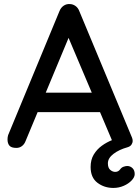

<svg xmlns="http://www.w3.org/2000/svg" viewBox="-20 -724 685 945"><path d="M538 201Q493 201 459.5 175.5Q426 150 426 98Q426 62 441.5 36.5Q457 11 481 -6.5Q505 -24 533 -35Q561 -46 585 -53L584 -21L541 -10L305 -567L331 -570L106 -30Q100 -14 88 -5Q76 4 61 4Q36 4 26.5 -7Q17 -18 17 -38Q17 -49 20 -59L273 -670Q280 -687 293.5 -696Q307 -705 323 -704Q338 -704 351 -695Q364 -686 370 -670L630 -46Q633 -38 633 -31Q633 -21 627 -12Q621 -3 607 1Q567 12 539 33Q511 54 511 80Q511 102 522.5 112Q534 122 547 122Q562 122 571 110Q578 100 588.5 96.5Q599 93 606 93Q621 93 632 103.5Q643 114 643 133Q643 148 628 164Q613 180 589 190.5Q565 201 538 201ZM160 -172 191 -268H474L491 -172Z"/></svg>

Font: Quicksand Light SemiBold
Style: Regular
Weight: 600
Version: Version 3.006